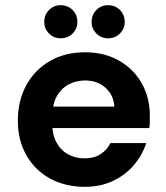

<svg xmlns="http://www.w3.org/2000/svg" viewBox="-20 -710 642 742"><path d="M308 12Q232 12 173.5 -20Q115 -52 82 -110Q49 -168 49 -243Q49 -321 81.5 -380.5Q114 -440 172.5 -474Q231 -508 309 -508Q383 -508 439.5 -476Q496 -444 527.5 -388.5Q559 -333 559 -263Q559 -253 559 -240.5Q559 -228 557 -215H146V-298H422Q419 -343 387.5 -371Q356 -399 309 -399Q274 -399 245 -383.5Q216 -368 199 -337Q182 -306 182 -259V-230Q182 -190 198 -160Q214 -130 242.5 -114Q271 -98 307 -98Q344 -98 369 -114.5Q394 -131 407 -157H545Q530 -110 497 -71.5Q464 -33 416 -10.5Q368 12 308 12ZM214 -562Q188 -562 169.5 -580.5Q151 -599 151 -625Q151 -653 169.5 -671.5Q188 -690 214 -690Q242 -690 260.5 -671.5Q279 -653 279 -625Q279 -599 260.5 -580.5Q242 -562 214 -562ZM398 -562Q371 -562 352.5 -580.5Q334 -599 334 -625Q334 -653 352.5 -671.5Q371 -690 398 -690Q425 -690 443.5 -671.5Q462 -653 462 -625Q462 -599 443.5 -580.5Q425 -562 398 -562Z"/></svg>

Font: DM Sans 24pt
Style: Bold
Weight: 700
Designer: Colophon Foundry, Jonny Pinhorn
Foundry: Colophon Foundry
Version: Version 4.004;gftools[0.9.30]